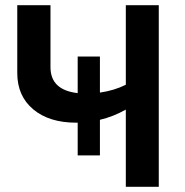

<svg xmlns="http://www.w3.org/2000/svg" viewBox="-20 -714 708 734"><path d="M277 -120V-245H271Q168 -245 107 -296Q46 -347 46 -435V-694H173V-457Q173 -370 277 -358V-498H362V-360Q417 -368 461 -390V-694H587V0H461V-295Q413 -268 362 -256V-120Z"/></svg>

Font: Cantarell
Style: Bold
Weight: 700
Designer: Dave Crossland, Nikolaus Waxweiler, Florian Fecher, Jacques Le Bailly, Eben Sorkin, Alexei Vanyashin, Alexios Zavras, Em
Version: Version 0.303